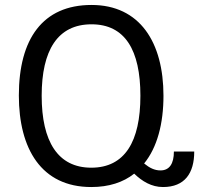

<svg xmlns="http://www.w3.org/2000/svg" viewBox="-20 -744 813 774"><path d="M348 10C419 10 477 -9 521 -44C553 -13 591 10 637 10C725 10 763 -46 763 -133H681C681 -84 663 -57 627 -57C603 -57 583 -67 561 -85C614 -150 639 -246 639 -358C639 -573 544 -724 349 -724C152 -724 56 -587 56 -359C56 -145 146 10 348 10ZM348 -68C213 -68 148 -174 148 -358C148 -541 212 -646 349 -646C484 -646 546 -542 546 -358C546 -173 483 -68 348 -68Z"/></svg>

Font: Noto Sans Georgian SemiCondensed
Style: Regular
Weight: 400
Width: 4
Designer: Monotype Design Team, Akaki Razmadze
Foundry: Google LLC
Version: Version 2.005